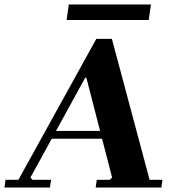

<svg xmlns="http://www.w3.org/2000/svg" viewBox="-64 -845 776 865"><path d="M161 0H-44L-39 -35H19L370 -670H440L610 -35H668L663 0H367L372 -35H431L441 -45L325.1 -495H320L73 -45L83 -35H166ZM161 -255H487L482 -220H156ZM246 -825H616L606 -755H236Z"/></svg>

Font: Brygada 1918
Style: Italic
Weight: 400
Italic angle: -8°
Designer: Mateusz Machalski | Borys Kosmynka | Przemek Hoffer
Foundry: NIEPODLEGLA 2018
Version: Version 3.006